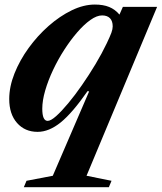

<svg xmlns="http://www.w3.org/2000/svg" viewBox="-20 -554 692 822"><path d="M82 247.5 93.5 220 206 198.5 361.5 -162.5 355 -164Q290 -70.5 240 -30Q190 10.5 141 10.5Q86.5 10.5 53 -27.5Q19.5 -65.5 19.5 -130Q19.5 -183 42 -239.5Q64.5 -296 102.5 -348.5Q140.5 -401 188.2 -443Q236 -485 287 -509.8Q338 -534.5 386 -534.5Q422 -534.5 447.2 -524.2Q472.5 -514 491.5 -491.5L506 -524.5H652.5L350.5 198.5L457.5 220L446 247.5ZM184 -36.5Q197.5 -36.5 220.5 -57Q243.5 -77.5 272.2 -112Q301 -146.5 331 -189.8Q361 -233 388.8 -279.2Q416.5 -325.5 437 -368.5Q451.5 -399 457 -414.2Q462.5 -429.5 462.5 -441Q462.5 -464 450.8 -476Q439 -488 417 -488Q394.5 -488 367 -468.5Q339.5 -449 310.8 -415.8Q282 -382.5 255.2 -341Q228.5 -299.5 207.2 -254.5Q186 -209.5 173.5 -166.5Q161 -123.5 161 -88.5Q161 -36.5 184 -36.5Z"/></svg>

Font: Libre Caslon Text
Style: Italic
Weight: 400
Italic angle: -22.583°
Designer: Pablo Impallari, Rodrigo Fuenzalida, Katja Schimmel
Foundry: Pablo Impallari, Rodrigo Fuenzalida
Version: Version 2.000